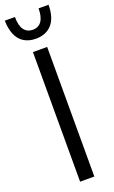

<svg xmlns="http://www.w3.org/2000/svg" viewBox="-191 -975 603 1015"><g transform="rotate(-20 110.0 -468.0)"><path d="M70 0V-729H150V0ZM110 -790Q71 -790 43.5 -807Q16 -824 2 -856.5Q-12 -889 -13 -936H44Q44 -887 61.5 -863.5Q79 -840 110 -840Q143 -840 160 -864.5Q177 -889 177 -936H233Q233 -864 200.5 -827Q168 -790 110 -790Z"/></g></svg>

Font: Mona Sans SemiCondensed
Style: Regular
Weight: 400
Width: 4
Designer: Deni Anggara
Foundry: GitHub
Version: Version 2.000